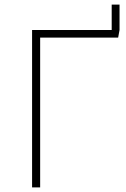

<svg xmlns="http://www.w3.org/2000/svg" viewBox="-20 -812 548 832"><path d="M498 -792V-682L492 -649H154V0H119V-682H464V-792Z"/></svg>

Font: FiraGO UltraLight
Style: Regular
Weight: 200
Designer: bBox Type
Foundry: bBox Type GmbH
Version: Version 1.001